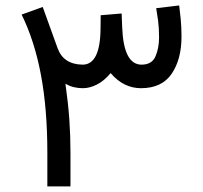

<svg xmlns="http://www.w3.org/2000/svg" viewBox="-20 -669 729 689"><path d="M149.9 -121.1Q149.9 -277.3 127 -399.9Q104 -522.5 57.6 -616.7L133.3 -644Q146.5 -606.9 159.9 -570.3Q173.3 -533.7 186.5 -496.6Q207.5 -438 276.4 -437Q339.8 -437 340.8 -566.9Q340.8 -578.6 341.1 -590.6Q341.3 -602.5 341.3 -614.3L416.5 -620.6Q417 -608.4 417.5 -595.7Q418 -583 418.5 -570.3Q423.8 -437 487.8 -437Q525.4 -437 538.1 -467Q550.8 -497.1 550.8 -534.2Q550.8 -568.8 547.4 -594.7Q543.9 -620.6 540.5 -639.6L623 -649.4Q625.5 -629.4 628.4 -601.3Q631.3 -573.2 631.3 -537.1Q631.3 -456.5 596.2 -404.5Q561 -352.5 485.8 -352.5Q455.6 -352.5 428.5 -365.5Q401.4 -378.4 377 -406.7Q353.5 -378.4 327.6 -365.5Q301.8 -352.5 277.3 -352.5Q261.7 -352.5 246.1 -356Q230.5 -359.4 214.8 -368.7Q224.6 -299.3 228.8 -240.5Q232.9 -181.6 232.9 -119.6V0H149.9Z"/></svg>

Font: Vazir FD-WOL
Style: Regular-FD-WOL
Weight: 400
Designer: Saber Rastikerdar
Foundry: Saber Rastikerdar
Version: Version 30.1.0